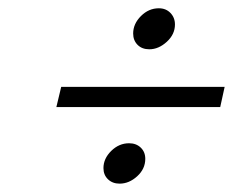

<svg xmlns="http://www.w3.org/2000/svg" viewBox="-20 -478 567 464"><path d="M522.9 -268.1 512.2 -219.2H116.2L127.9 -268.1ZM301.8 -397Q301.8 -420.4 320.6 -439.2Q339.4 -458 363.8 -458Q380.9 -458 391.8 -446.8Q402.8 -435.5 402.8 -418.9Q402.8 -395 383.1 -377Q363.3 -358.9 340.8 -358.9Q323.2 -358.9 312.5 -369.6Q301.8 -380.4 301.8 -397ZM230 -71.8Q230 -94.7 248.8 -113.3Q267.6 -131.8 292 -131.8Q309.1 -131.8 320.1 -121.3Q331.1 -110.8 331.1 -94.2Q331.1 -69.8 311.5 -52Q292 -34.2 269 -34.2Q252 -34.2 241 -44.7Q230 -55.2 230 -71.8Z"/></svg>

Font: Common Serif
Style: Italic
Weight: 400
Italic angle: -12°
Designer: Philipp H. Poll, Khaled Hosny
Foundry: Stefan Peev, Context Ltd.
Version: Version 1.026